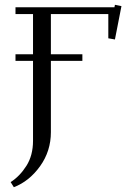

<svg xmlns="http://www.w3.org/2000/svg" viewBox="-20 -469 563 792"><path d="M23.9 282.2Q62 257.8 89.1 214.8Q116.2 171.9 116.2 111.8V-217.8H43.9V-245.1H116.2V-411.1H43.9V-439H452.1L454.1 -449.2L481 -443.8L454.1 -306.2L426.8 -311V-411.1H189.9V-245.1H319.8V-217.8H189.9V76.2Q189.9 154.3 145.3 216.6Q100.6 278.8 37.1 303.2Z"/></svg>

Font: Dehuti
Style: Book
Weight: 400
Version: Version 1.2